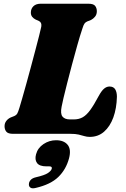

<svg xmlns="http://www.w3.org/2000/svg" viewBox="-20 -720 676 1033"><path d="M358.5 0H50.5Q23 0 13.8 -11.8Q4.5 -23.5 4.5 -41Q4.5 -57 13.8 -69.2Q23 -81.5 37.5 -88L56.5 -95.5Q68.5 -101 73.2 -109.8Q78 -118.5 84.5 -140Q89.5 -156 99.2 -189.8Q109 -223.5 121.2 -267.8Q133.5 -312 146.2 -359.5Q159 -407 170.5 -450.8Q182 -494.5 190.5 -527.8Q199 -561 202 -576Q206 -599 189.5 -607L171.5 -615Q160.5 -620.5 153.2 -629.5Q146 -638.5 146 -652Q146 -673 159.8 -686.5Q173.5 -700 199.5 -700H455Q483 -700 492 -688.2Q501 -676.5 501 -659.5Q501 -642 491.2 -630.2Q481.5 -618.5 469.5 -612.5L449 -604.5Q440 -600.5 434.8 -593.5Q429.5 -586.5 423.5 -567Q410 -527 395.8 -476.2Q381.5 -425.5 367.5 -373Q353.5 -320.5 341.5 -273.2Q329.5 -226 321.5 -192.2Q313.5 -158.5 311.5 -146Q304 -108 316.2 -92.8Q328.5 -77.5 356.5 -77.5H377.5Q404.5 -77.5 425.2 -89.2Q446 -101 466 -128.8Q486 -156.5 511 -203.5Q526.5 -232 540.2 -243.2Q554 -254.5 569 -254.5Q590.5 -254.5 599.8 -239.5Q609 -224.5 609 -199.5Q607.5 -137 589.8 -88.2Q572 -39.5 540 -11.5Q508 16.5 463 16.5Q447 16.5 433.5 12.2Q420 8 403 4Q386 0 358.5 0ZM229.5 175Q192.5 175 179.2 157Q166 139 174 110Q183 76 214 55.2Q245 34.5 281.5 34.5Q324 34.5 344 59.2Q364 84 351.5 131.5Q335.5 191.5 294 232Q252.5 272.5 172.5 291Q153 296 143.8 289.5Q134.5 283 135.5 270.5Q136 258.5 144.8 248.5Q153.5 238.5 172 234Q220 223 237.8 211Q255.5 199 258.5 187.5Q261.5 175 245 175Z"/></svg>

Font: Fraunces 9pt Soft Black
Style: Italic
Weight: 900
Italic angle: -16°
Version: Version 1.000;[b76b70a41]